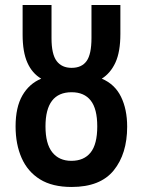

<svg xmlns="http://www.w3.org/2000/svg" viewBox="-20 -734 570 764"><path d="M265 10Q188 10 139 -20.5Q90 -51 66 -105.5Q42 -160 42 -231Q42 -307 69 -354Q96 -401 144 -421Q108 -442 89 -484.5Q70 -527 70 -596V-714H185V-582Q185 -518 205.5 -491Q226 -464 265 -464Q305 -464 324.5 -491Q344 -518 344 -583V-714H459V-599Q459 -528 439.5 -485.5Q420 -443 385 -421Q437 -399 461.5 -349Q486 -299 486 -230Q486 -122 432.5 -56Q379 10 265 10ZM264 -94Q314 -94 340.5 -127Q367 -160 367 -231Q367 -301 341 -334Q315 -367 265 -367Q161 -367 161 -231Q161 -162 188 -128Q215 -94 264 -94Z"/></svg>

Font: Noto Sans Mono Condensed SemiBold
Style: Regular
Weight: 600
Width: 3
Designer: Monotype Design Team
Foundry: Monotype Imaging Inc.
Version: Version 2.014